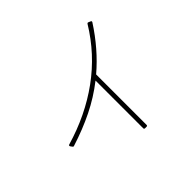

<svg xmlns="http://www.w3.org/2000/svg" viewBox="-163 -1024 1327 1327"><g transform="rotate(-45 500.0 -361.0)"><path d="M597 37H582Q573 37 573 28V-438Q481 -366 376.5 -314.5Q272 -263 149 -224L145 -223Q140 -223 137 -228L127 -242L126 -247Q126 -253 132 -254Q354 -319 526.5 -444.5Q699 -570 811 -754Q816 -761 823 -758L839 -751Q843 -750 844 -746.5Q845 -743 843 -739Q740 -579 606 -465V28Q606 37 597 37Z"/></g></svg>

Font: LINE Seed JP_TTF Thin
Style: Regular
Weight: 250
Designer: LY Corporation & Fontrix & Fontworks
Version: Version 1.008